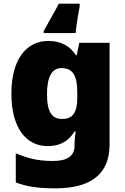

<svg xmlns="http://www.w3.org/2000/svg" viewBox="-20 -786 683 1046"><path d="M414 -752V-766H301C268 -707 246 -666 218 -617V-606H392C396 -649 406 -710 414 -752ZM243 -563C124 -563 42 -463 42 -276C42 -89 122 10 240 10C316 10 360 -26 386 -70H392C388 -43 386 -18 386 -1V9C386 62 348 91 271 91C184 91 133 77 66 49V208C129 232 193 240 282 240C482 240 577 157 577 1V-553H412L398 -485H394C365 -529 320 -563 243 -563ZM315 -415C383 -415 401 -365 401 -279V-256C401 -177 380 -138 318 -138C262 -138 236 -177 236 -273C236 -366 262 -415 315 -415Z"/></svg>

Font: Noto Sans Thai Looped Black
Style: Regular
Weight: 900
Designer: Sasikarn Vongin, Ben Mitchell
Foundry: The Fontpad Ltd
Version: Version 1.001